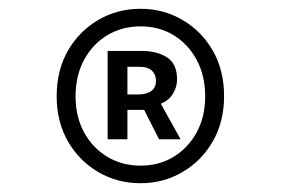

<svg xmlns="http://www.w3.org/2000/svg" viewBox="-20 -734 640 437"><path d="M300 -317Q247 -317 203.5 -342.5Q160 -368 134.5 -412.5Q109 -457 109 -515Q109 -574 134.5 -618.5Q160 -663 203.5 -688.5Q247 -714 300 -714Q352 -714 395.5 -688.5Q439 -663 464.5 -618.5Q490 -574 490 -515Q490 -457 464.5 -412.5Q439 -368 395.5 -342.5Q352 -317 300 -317ZM300 -357Q342 -357 375 -377Q408 -397 427.5 -432.5Q447 -468 447 -515Q447 -562 427.5 -598Q408 -634 375 -654Q342 -674 300 -674Q258 -674 224.5 -654Q191 -634 171.5 -598Q152 -562 152 -515Q152 -468 171.5 -432.5Q191 -397 224.5 -377Q258 -357 300 -357ZM225 -417V-618H304Q337 -618 360 -603.5Q383 -589 383 -553Q383 -536 373.5 -520.5Q364 -505 346 -498L391 -417H342L308 -484H270V-417ZM270 -519H294Q314 -519 324.5 -527Q335 -535 335 -550Q335 -564 326 -573Q317 -582 296 -582H270Z"/></svg>

Font: Source Code Pro ExtraLight Medium
Style: Regular
Weight: 500
Monospace: yes
Version: Version 1.018;hotconv 1.0.116;makeotfexe 2.5.65601